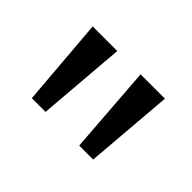

<svg xmlns="http://www.w3.org/2000/svg" viewBox="-59 -759 512 512"><g transform="rotate(45 197.0 -503.0)"><path d="M311.5 -377.9H258.8L240.2 -627.9H332ZM131.8 -377.9H80.1L59.6 -627.9H152.3Z"/></g></svg>

Font: Myanmar PaOh One
Style: Regular
Weight: 400
Designer: Debbi Hosken
Foundry: SIL
Version: Version 2.8